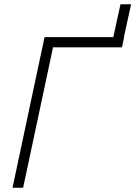

<svg xmlns="http://www.w3.org/2000/svg" viewBox="-20 -885 638 905"><path d="M39 0H89L230 -662H555L565 -710H564L598 -865H548L514 -710H190Z"/></svg>

Font: Geist ExtraLight
Style: Italic
Weight: 200
Italic angle: -12°
Designer: Basement.studio, Andrés Briganti, Mateo Zaragoza
Foundry: Basement.studio, Vercel, Andrés Briganti, Guido Ferreyra, Mateo Zaragoza
Version: Version 1.500